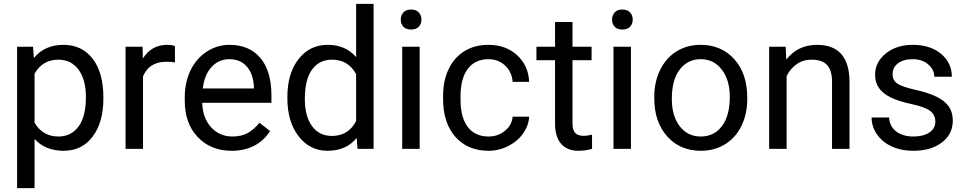

<svg xmlns="http://www.w3.org/2000/svg" viewBox="-20 -770 4997 993"><path d="M514.6 -258.3Q514.6 -137.7 459.5 -64Q404.3 9.8 310.1 9.8Q213.9 9.8 158.7 -51.3V203.1H68.4V-528.3H150.9L155.3 -469.7Q210.4 -538.1 308.6 -538.1Q403.8 -538.1 459.2 -466.3Q514.6 -394.5 514.6 -266.6ZM424.3 -268.6Q424.3 -357.9 386.2 -409.7Q348.1 -461.4 281.7 -461.4Q199.7 -461.4 158.7 -388.7V-136.2Q199.2 -64 282.7 -64Q347.7 -64 386 -115.5Q424.3 -167 424.3 -268.6Z M884.8 -447.3Q864.3 -450.7 840.3 -450.7Q751.5 -450.7 719.7 -375V0H629.4V-528.3H717.3L718.8 -467.3Q763.2 -538.1 844.7 -538.1Q871.1 -538.1 884.8 -531.2Z M1177.7 9.8Q1070.3 9.8 1002.9 -60.8Q935.5 -131.3 935.5 -249.5V-266.1Q935.5 -344.7 965.6 -406.5Q995.6 -468.3 1049.6 -503.2Q1103.5 -538.1 1166.5 -538.1Q1269.5 -538.1 1326.7 -470.2Q1383.8 -402.3 1383.8 -275.9V-238.3H1025.9Q1027.8 -160.2 1071.5 -112.1Q1115.2 -64 1182.6 -64Q1230.5 -64 1263.7 -83.5Q1296.9 -103 1321.8 -135.3L1377 -92.3Q1310.5 9.8 1177.7 9.8ZM1166.5 -463.9Q1111.8 -463.9 1074.7 -424.1Q1037.6 -384.3 1028.8 -312.5H1293.5V-319.3Q1289.6 -388.2 1256.3 -426Q1223.1 -463.9 1166.5 -463.9Z M1466.3 -268.6Q1466.3 -390.1 1523.9 -464.1Q1581.5 -538.1 1674.8 -538.1Q1767.6 -538.1 1821.8 -474.6V-750H1912.1V0H1829.1L1824.7 -56.6Q1770.5 9.8 1673.8 9.8Q1582 9.8 1524.2 -65.4Q1466.3 -140.6 1466.3 -261.7ZM1556.6 -258.3Q1556.6 -168.5 1593.8 -117.7Q1630.9 -66.9 1696.3 -66.9Q1782.2 -66.9 1821.8 -144V-386.7Q1781.2 -461.4 1697.3 -461.4Q1630.9 -461.4 1593.8 -410.2Q1556.6 -358.9 1556.6 -258.3Z M2150.4 0H2060.1V-528.3H2150.4ZM2052.7 -668.5Q2052.7 -690.4 2066.2 -705.6Q2079.6 -720.7 2106 -720.7Q2132.3 -720.7 2146 -705.6Q2159.7 -690.4 2159.7 -668.5Q2159.7 -646.5 2146 -631.8Q2132.3 -617.2 2106 -617.2Q2079.6 -617.2 2066.2 -631.8Q2052.7 -646.5 2052.7 -668.5Z M2506.8 -64Q2555.2 -64 2591.3 -93.3Q2627.4 -122.6 2631.3 -166.5H2716.8Q2714.4 -121.1 2685.5 -80.1Q2656.7 -39.1 2608.6 -14.6Q2560.5 9.8 2506.8 9.8Q2398.9 9.8 2335.2 -62.3Q2271.5 -134.3 2271.5 -259.3V-274.4Q2271.5 -351.6 2299.8 -411.6Q2328.1 -471.7 2381.1 -504.9Q2434.1 -538.1 2506.3 -538.1Q2595.2 -538.1 2654.1 -484.9Q2712.9 -431.6 2716.8 -346.7H2631.3Q2627.4 -397.9 2592.5 -430.9Q2557.6 -463.9 2506.3 -463.9Q2437.5 -463.9 2399.7 -414.3Q2361.8 -364.7 2361.8 -271V-253.9Q2361.8 -162.6 2399.4 -113.3Q2437 -64 2506.8 -64Z M2940.9 -656.2V-528.3H3039.6V-458.5H2940.9V-130.9Q2940.9 -99.1 2954.1 -83.3Q2967.3 -67.4 2999 -67.4Q3014.6 -67.4 3042 -73.2V0Q3006.3 9.8 2972.7 9.8Q2912.1 9.8 2881.3 -26.9Q2850.6 -63.5 2850.6 -130.9V-458.5H2754.4V-528.3H2850.6V-656.2Z M3243.2 0H3152.8V-528.3H3243.2ZM3145.5 -668.5Q3145.5 -690.4 3158.9 -705.6Q3172.4 -720.7 3198.7 -720.7Q3225.1 -720.7 3238.8 -705.6Q3252.4 -690.4 3252.4 -668.5Q3252.4 -646.5 3238.8 -631.8Q3225.1 -617.2 3198.7 -617.2Q3172.4 -617.2 3158.9 -631.8Q3145.5 -646.5 3145.5 -668.5Z M3363.8 -269Q3363.8 -346.7 3394.3 -408.7Q3424.8 -470.7 3479.2 -504.4Q3533.7 -538.1 3603.5 -538.1Q3711.4 -538.1 3778.1 -463.4Q3844.7 -388.7 3844.7 -264.6V-258.3Q3844.7 -181.2 3815.2 -119.9Q3785.6 -58.6 3730.7 -24.4Q3675.8 9.8 3604.5 9.8Q3497.1 9.8 3430.4 -64.9Q3363.8 -139.6 3363.8 -262.7ZM3454.6 -258.3Q3454.6 -170.4 3495.4 -117.2Q3536.1 -64 3604.5 -64Q3673.3 -64 3713.9 -117.9Q3754.4 -171.9 3754.4 -269Q3754.4 -356 3713.1 -409.9Q3671.9 -463.9 3603.5 -463.9Q3536.6 -463.9 3495.6 -410.6Q3454.6 -357.4 3454.6 -258.3Z M4043.5 -528.3 4046.4 -461.9Q4106.9 -538.1 4204.6 -538.1Q4372.1 -538.1 4373.5 -349.1V0H4283.2V-349.6Q4282.7 -406.7 4257.1 -434.1Q4231.4 -461.4 4177.2 -461.4Q4133.3 -461.4 4100.1 -438Q4066.9 -414.6 4048.3 -376.5V0H3958V-528.3Z M4817.4 -140.1Q4817.4 -176.8 4789.8 -197Q4762.2 -217.3 4693.6 -231.9Q4625 -246.6 4584.7 -267.1Q4544.4 -287.6 4525.1 -315.9Q4505.9 -344.2 4505.9 -383.3Q4505.9 -448.2 4560.8 -493.2Q4615.7 -538.1 4701.2 -538.1Q4791 -538.1 4846.9 -491.7Q4902.8 -445.3 4902.8 -373H4812Q4812 -410.2 4780.5 -437Q4749 -463.9 4701.2 -463.9Q4651.9 -463.9 4624 -442.4Q4596.2 -420.9 4596.2 -386.2Q4596.2 -353.5 4622.1 -336.9Q4647.9 -320.3 4715.6 -305.2Q4783.2 -290 4825.2 -269Q4867.2 -248 4887.5 -218.5Q4907.7 -189 4907.7 -146.5Q4907.7 -75.7 4851.1 -33Q4794.4 9.8 4704.1 9.8Q4640.6 9.8 4591.8 -12.7Q4543 -35.2 4515.4 -75.4Q4487.8 -115.7 4487.8 -162.6H4578.1Q4580.6 -117.2 4614.5 -90.6Q4648.4 -64 4704.1 -64Q4755.4 -64 4786.4 -84.7Q4817.4 -105.5 4817.4 -140.1Z"/></svg>

Font: Vazir
Style: Regular
Weight: 400
Designer: Saber Rastikerdar
Foundry: Saber Rastikerdar
Version: Version 30.0.0